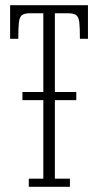

<svg xmlns="http://www.w3.org/2000/svg" viewBox="-20 -720 378 740"><path d="M91 0V-31.5H147V-334H66.5V-365.5H147V-669H96.5Q74 -669 64.5 -661.5Q55 -654 52.8 -633Q50.5 -612 50.5 -570.5H19V-700H319V-570.5H288Q288 -612 285.8 -633Q283.5 -654 273.8 -661.5Q264 -669 241.5 -669H191.5V-365.5H274V-334H191.5V-31.5H249.5V0Z"/></svg>

Font: Imbue 10pt ExtraLight
Style: Regular
Weight: 200
Designer: Tyler Finck
Foundry: Etcetera Type Company
Version: Version 1.102; ttfautohint (v1.8.3)